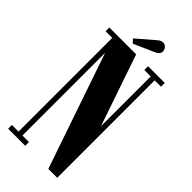

<svg xmlns="http://www.w3.org/2000/svg" viewBox="-263 -887 939 939"><g transform="rotate(45 207.0 -417.0)"><path d="M15.5 0V-26H61.5V-674H15.5V-700H201L328 -329.5V-674H283.5V-700H399V-674H355V0H293.5L88.5 -598V-26H133.5V0ZM152.5 -725 135 -744 225.5 -822Q240 -834.5 253 -834.5Q270.5 -834.5 280 -817.5Q284 -810.5 284 -803Q284 -782 257 -771.5Z"/></g></svg>

Font: Imbue 50pt ExtraBold
Style: Regular
Weight: 800
Designer: Tyler Finck
Foundry: Etcetera Type Company
Version: Version 1.102; ttfautohint (v1.8.3)